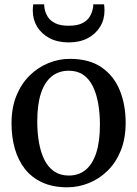

<svg xmlns="http://www.w3.org/2000/svg" viewBox="-20 -826 613 858"><path d="M31.5 -274.5Q31.5 -344.5 53.2 -398Q75 -451.5 112.2 -488.2Q149.5 -525 196.2 -544Q243 -563 292.5 -563Q379 -563 434 -525Q489 -487 515.2 -422.5Q541.5 -358 541.5 -277.5Q541.5 -207 519.8 -153.2Q498 -99.5 460.8 -63Q423.5 -26.5 376.8 -7.8Q330 11 280.5 11Q216 11 168.8 -10.8Q121.5 -32.5 91.2 -71.2Q61 -110 46.2 -162Q31.5 -214 31.5 -274.5ZM287.5 -41.5Q331.5 -41.5 362.5 -66.8Q393.5 -92 410 -142.5Q426.5 -193 426.5 -269Q426.5 -319.5 418.8 -363.5Q411 -407.5 394.8 -440.5Q378.5 -473.5 352 -491.8Q325.5 -510 287.5 -510Q243 -510 211.5 -485Q180 -460 163.2 -409.8Q146.5 -359.5 146.5 -283Q146.5 -231.5 154.5 -187.5Q162.5 -143.5 179 -110.8Q195.5 -78 222.5 -59.8Q249.5 -41.5 287.5 -41.5ZM287 -636.5Q238 -636.5 202 -655.2Q166 -674 146.2 -706.2Q126.5 -738.5 126.5 -778.5Q126.5 -785.5 127 -793Q127.5 -800.5 128.5 -806.5H177.5Q177.5 -803 177.8 -798.5Q178 -794 179 -789Q182 -770 192.8 -752Q203.5 -734 226.2 -722.5Q249 -711 287 -711Q325.5 -711 348 -722.5Q370.5 -734 381.2 -752Q392 -770 395 -789Q396.5 -794 396.5 -798.5Q396.5 -803 396.5 -806.5H445Q446 -800.5 446.5 -793Q447 -785.5 447 -779Q447 -738.5 427.2 -706.2Q407.5 -674 371.8 -655.2Q336 -636.5 287 -636.5Z"/></svg>

Font: Merriweather 36pt
Style: Regular
Weight: 400
Designer: Eben Sorkin
Foundry: Eben Sorkin
Version: Version 2.100